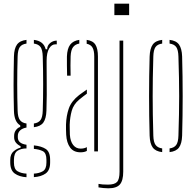

<svg xmlns="http://www.w3.org/2000/svg" viewBox="-20 -820 1058 1040"><path d="M123.5 140Q84.5 137.5 60 120Q35.5 102.5 35.5 60V46Q35.5 14.5 54.5 -1Q73.5 -16.5 91.5 -20V-28Q56.5 -45.5 56.5 -76V-84Q56.5 -103.5 67.5 -116.8Q78.5 -130 89.5 -132V-141Q57 -159.5 55.5 -220Q54.5 -262.5 54 -295.2Q53.5 -328 53.5 -359.5Q53.5 -391 54 -427.5Q54.5 -464 55.5 -514Q56.5 -557 72 -578.5Q87.5 -600 123.5 -604V-584Q98 -580.5 87.2 -565Q76.5 -549.5 75.5 -514Q71 -361 75.5 -220Q76.5 -185 87.8 -169.8Q99 -154.5 123.5 -151V-129Q102 -125.5 89.2 -113.8Q76.5 -102 76.5 -84V-76Q76.5 -42.5 123.5 -36V-16Q94.5 -16 75 -3.5Q55.5 9 55.5 46V61Q55.5 96 75 107.5Q94.5 119 123.5 120.5ZM163.5 -131V-151Q188.5 -154.5 199.5 -169.8Q210.5 -185 211.5 -220Q216 -361 211.5 -514Q210.5 -549.5 199.8 -565Q189 -580.5 163.5 -584V-604Q216.5 -598 227.5 -553H235.5Q235.5 -573.5 251.5 -586.8Q267.5 -600 287.5 -600V-580H280.5Q259.5 -580 246 -557.2Q232.5 -534.5 232.5 -491V-468Q232.5 -418 233 -380.8Q233.5 -343.5 233.2 -306.5Q233 -269.5 231.5 -220Q230 -177.5 214.8 -156.2Q199.5 -135 163.5 -131ZM163.5 139.5V120.5Q192.5 119 212 107.5Q231.5 96 231.5 61V46Q231.5 9 212.2 -1Q193 -11 163.5 -13.5V-32.5Q204.5 -28.5 228 -13Q251.5 2.5 251.5 46V60Q251.5 102.5 227.2 119.8Q203 137 163.5 139.5Z M343.5 -410Q343 -437 342.5 -464.8Q342 -492.5 342.5 -514Q344 -557 360.2 -578.2Q376.5 -599.5 409.5 -604V-584Q388 -580.5 376 -565Q364 -549.5 362.5 -514Q361 -467.5 362.5 -410ZM490.5 0V-514Q490.5 -545.5 481.2 -562Q472 -578.5 449.5 -583V-604Q483.5 -599.5 497 -577.8Q510.5 -556 510.5 -514V0ZM338.5 -90Q338 -105 337.5 -118Q337 -131 337.5 -145Q339 -193 352.8 -232.5Q366.5 -272 408.5 -305Q418.5 -312 429 -319.8Q439.5 -327.5 450.5 -335V-312.5Q433.5 -300.5 408.5 -280Q378 -254 368.5 -219.5Q359 -185 357.5 -145Q357.5 -137 357.8 -121.5Q358 -106 358.5 -90Q361 -54 376.5 -34.5Q392 -15 416.5 -15Q436.5 -15 450.5 -23V-2.5Q437 5 416.5 5Q378.5 5 359.8 -20.8Q341 -46.5 338.5 -90Z M599.5 -738V-800H679.5V-738ZM566.5 200Q555.5 200 539.5 198.5Q523.5 197 513.5 195V176Q532 180 564.5 180Q600.5 180 614 165.5Q627.5 151 627.5 110V-600H647.5V110Q647.5 158 629.5 179Q611.5 200 566.5 200Z M790.5 -85Q784.5 -299.5 790.5 -514Q792 -557 807.2 -578.5Q822.5 -600 858.5 -604V-584Q833 -580.5 822.2 -565Q811.5 -549.5 810.5 -514Q808.5 -450.5 807.8 -399Q807 -347.5 807 -299.5Q807 -251.5 807.8 -200Q808.5 -148.5 810.5 -85Q811.5 -50 822.8 -34.8Q834 -19.5 858.5 -16V4Q822.5 0 807.2 -21.2Q792 -42.5 790.5 -85ZM898.5 4V-16Q923.5 -19.5 934.5 -34.8Q945.5 -50 946.5 -85Q948.5 -148.5 949.5 -200Q950.5 -251.5 950.5 -299.5Q950.5 -347.5 949.5 -399Q948.5 -450.5 946.5 -514Q945.5 -549.5 934.8 -565Q924 -580.5 898.5 -584V-604Q934.5 -600 949.8 -578.5Q965 -557 966.5 -514Q972.5 -299.5 966.5 -85Q965 -42.5 949.8 -21.2Q934.5 0 898.5 4Z"/></svg>

Font: Big Shoulders Stencil Display Thin
Style: Regular
Weight: 100
Designer: Patric King
Foundry: XO Type Co
Version: Version 1.000